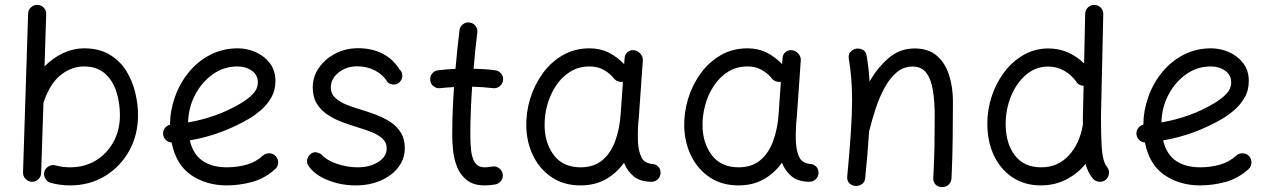

<svg xmlns="http://www.w3.org/2000/svg" viewBox="-20 -721 5148 777"><path d="M131.8 -701.2Q147 -700.7 157.2 -689.7Q167.5 -678.7 167 -663.6L160.2 -452.1Q193.8 -486.8 235.4 -506.1Q276.9 -525.4 319.8 -525.4Q381.3 -525.4 423.6 -500Q465.8 -474.6 491 -434.1Q516.1 -393.6 527.3 -346.4Q538.6 -299.3 538.6 -255.9Q538.6 -174.8 502.7 -110.4Q466.8 -45.9 404.5 -8.3Q342.3 29.3 263.7 29.3Q223.6 29.3 185.5 19Q171.4 15.1 163.6 2Q155.8 -11.2 159.2 -25.4Q163.1 -39.6 176.5 -47.6Q189.9 -55.7 204.6 -51.8Q232.4 -43.9 263.7 -43.9Q322.3 -43.9 367.7 -71.5Q413.1 -99.1 439.2 -146.7Q465.3 -194.3 465.3 -253.9Q465.3 -306.6 450.4 -351.8Q435.5 -397 403.3 -424.6Q371.1 -452.1 319.8 -452.1Q270.5 -452.1 227.3 -418.7Q184.1 -385.3 159.2 -314.5Q158.2 -309.6 155.8 -305.2L146.5 -21Q146 -5.9 135 4.6Q124 15.1 108.9 14.6Q93.8 14.2 83.3 2.9Q72.8 -8.3 73.2 -23.4L93.8 -666Q94.2 -681.2 105.5 -691.4Q116.7 -701.7 131.8 -701.2Z M1093.8 -36.6Q1050.8 2 999.5 15.6Q948.2 29.3 897.5 29.3Q815.9 29.3 754.4 -12Q692.9 -53.2 674.3 -144.5Q660.6 -145 650.9 -154.8Q641.1 -164.6 640.1 -178.2Q639.2 -191.9 647.2 -202.6Q655.3 -213.4 668 -216.3Q668.5 -273.4 688 -328.6Q707.5 -383.8 743.7 -428.2Q779.8 -472.7 830.3 -499Q880.9 -525.4 942.9 -525.4Q978.5 -525.4 1013.4 -510.5Q1048.3 -495.6 1071.5 -466.1Q1094.7 -436.5 1094.7 -393.1Q1094.7 -354.5 1076.9 -324.7Q1059.1 -294.9 1035.2 -274.7Q1011.2 -254.4 993.2 -243.7Q877.4 -174.8 748 -152.8Q761.7 -95.7 800.5 -69.8Q839.4 -43.9 897.5 -43.9Q940.9 -43.9 978.8 -54.9Q1016.6 -65.9 1043.9 -91.3Q1055.2 -101.1 1070.6 -100.6Q1085.9 -100.1 1096.2 -88.9Q1106 -77.6 1105.5 -62.3Q1105 -46.9 1093.8 -36.6ZM940.9 -452.1Q886.2 -452.1 841.6 -420.7Q796.9 -389.2 769.8 -337.6Q742.7 -286.1 741.2 -225.6Q798.3 -235.4 852.1 -254.6Q905.8 -273.9 953.1 -302.2Q983.4 -319.8 1003.4 -340.6Q1023.4 -361.3 1023.4 -387.7Q1023.4 -417.5 999.3 -434.8Q975.1 -452.1 940.9 -452.1Z M1598.6 -390.1Q1589.4 -379.4 1575.4 -378.9Q1561.5 -378.4 1548.8 -387.7Q1531.7 -417.5 1498.8 -435.1Q1465.8 -452.6 1426.3 -452.6Q1380.9 -452.6 1349.9 -427.2Q1318.8 -401.9 1318.8 -367.2Q1318.8 -341.3 1337.4 -324.5Q1356 -307.6 1384 -296.6Q1412.1 -285.6 1441.9 -276.9Q1469.7 -268.6 1500.5 -257.1Q1531.2 -245.6 1558.1 -228.5Q1585 -211.4 1601.6 -185.3Q1618.2 -159.2 1618.2 -121.6Q1618.2 -78.1 1591.8 -43.9Q1565.4 -9.8 1520.5 9.8Q1475.6 29.3 1419.4 29.3Q1360.4 29.3 1307.6 8.5Q1254.9 -12.2 1229 -48.8Q1220.2 -61.5 1223.4 -76.2Q1226.6 -90.8 1238.8 -99.1Q1251 -107.4 1262.7 -104.2Q1274.4 -101.1 1282.2 -94.7Q1301.8 -72.3 1343.3 -58.1Q1384.8 -43.9 1426.8 -43.9Q1477.5 -43.9 1511.2 -65.7Q1544.9 -87.4 1544.9 -120.1Q1544.9 -145 1526.9 -160.9Q1508.8 -176.8 1481.2 -187.5Q1453.6 -198.2 1424.8 -206.5Q1396.5 -215.3 1365.2 -226.8Q1334 -238.3 1306.6 -256.1Q1279.3 -273.9 1262.5 -301Q1245.6 -328.1 1245.6 -367.2Q1245.6 -411.1 1270.8 -447Q1295.9 -482.9 1337.6 -504.4Q1379.4 -525.9 1428.7 -525.9Q1486.3 -525.9 1529.1 -503.4Q1571.8 -481 1596.7 -440.4Q1607.9 -430.2 1608.2 -415.5Q1608.4 -400.9 1598.6 -390.1Z M2015.6 -396Q2013.7 -380.9 2001.7 -371.6Q1989.7 -362.3 1975.1 -364.3Q1935.1 -369.1 1890.6 -370.1Q1887.2 -321.3 1885.3 -272.2Q1883.3 -223.1 1883.3 -173.3Q1883.3 -142.1 1886.5 -112.3Q1889.6 -82.5 1902.1 -63.2Q1914.6 -43.9 1941.9 -43.9Q1955.6 -43.9 1971.7 -46.9Q1986.3 -49.8 1998.8 -41Q2011.2 -32.2 2014.2 -17.6Q2017.1 -2.9 2008.3 9.8Q1999.5 22.5 1984.9 25.4Q1973.1 27.3 1962.4 28.3Q1951.7 29.3 1941.9 29.3Q1896.5 29.3 1869.9 8.5Q1843.3 -12.2 1830.3 -44.2Q1817.4 -76.2 1813.7 -110.8Q1810.1 -145.5 1810.1 -173.3Q1810.1 -222.7 1812 -271.5Q1814 -320.3 1817.4 -368.7Q1789.1 -367.2 1761.7 -364.3Q1747.1 -362.3 1734.9 -371.6Q1722.7 -380.9 1721.2 -396Q1719.2 -410.6 1728.5 -422.9Q1737.8 -435.1 1752.9 -436.5Q1786.6 -440.9 1823.2 -442.4Q1826.7 -481.4 1830.8 -520.5Q1835 -559.6 1839.4 -598.1Q1840.8 -612.8 1852.8 -622.3Q1864.7 -631.8 1879.9 -629.9Q1894.5 -628.4 1904.1 -616.5Q1913.6 -604.5 1911.6 -589.4Q1907.2 -552.7 1903.3 -516.1Q1899.4 -479.5 1896.5 -442.9Q1918.9 -442.4 1940.9 -440.9Q1962.9 -439.5 1984.4 -436.5Q1999 -434.6 2008.5 -422.6Q2018.1 -410.6 2015.6 -396Z M2616.7 14.6Q2571.8 14.6 2545.2 -6.8Q2518.6 -28.3 2505.4 -62.5Q2475.6 -20.5 2431.6 4.4Q2387.7 29.3 2329.1 29.3Q2263.2 29.3 2214.6 -2.4Q2166 -34.2 2138.9 -88.1Q2111.8 -142.1 2109.9 -207.5Q2108.4 -265.6 2125.7 -322Q2143.1 -378.4 2176.5 -424.3Q2210 -470.2 2257.8 -497.8Q2305.7 -525.4 2365.7 -525.4Q2409.2 -525.4 2443.6 -508.1Q2478 -490.7 2505.9 -461.4L2507.8 -486.3Q2508.8 -501.5 2520.3 -510.7Q2531.7 -520 2546.9 -517.6Q2561.5 -515.6 2572 -503.4Q2582.5 -491.2 2581.5 -476.6L2565.4 -248.5Q2564.5 -235.4 2563 -222.2Q2561.5 -202.6 2561.3 -181.4Q2561 -160.2 2562 -143.1Q2564 -108.9 2575.9 -84Q2587.9 -59.1 2626.5 -56.6Q2636.2 -54.2 2644.5 -46.1Q2652.8 -38.1 2653.3 -22Q2653.3 -6.8 2642.6 3.9Q2631.8 14.6 2616.7 14.6ZM2329.6 -43.9Q2383.3 -43.9 2417.5 -72.5Q2451.7 -101.1 2469.5 -149.7Q2487.3 -198.2 2491.7 -258.3L2501 -390.1Q2490.2 -388.2 2479.2 -392.6Q2468.3 -397 2461.9 -406.7Q2445.3 -426.3 2421.4 -439.2Q2397.5 -452.1 2365.7 -452.1Q2321.8 -452.1 2287.4 -430.7Q2252.9 -409.2 2229.5 -373.5Q2206.1 -337.9 2194.3 -294.4Q2182.6 -251 2184.1 -206.5Q2186.5 -136.7 2223.6 -90.3Q2260.7 -43.9 2329.6 -43.9Z M3255.9 14.6Q3210.9 14.6 3184.3 -6.8Q3157.7 -28.3 3144.5 -62.5Q3114.7 -20.5 3070.8 4.4Q3026.9 29.3 2968.3 29.3Q2902.3 29.3 2853.8 -2.4Q2805.2 -34.2 2778.1 -88.1Q2751 -142.1 2749 -207.5Q2747.6 -265.6 2764.9 -322Q2782.2 -378.4 2815.7 -424.3Q2849.1 -470.2 2897 -497.8Q2944.8 -525.4 3004.9 -525.4Q3048.3 -525.4 3082.8 -508.1Q3117.2 -490.7 3145 -461.4L3147 -486.3Q3147.9 -501.5 3159.4 -510.7Q3170.9 -520 3186 -517.6Q3200.7 -515.6 3211.2 -503.4Q3221.7 -491.2 3220.7 -476.6L3204.6 -248.5Q3203.6 -235.4 3202.1 -222.2Q3200.7 -202.6 3200.4 -181.4Q3200.2 -160.2 3201.2 -143.1Q3203.1 -108.9 3215.1 -84Q3227.1 -59.1 3265.6 -56.6Q3275.4 -54.2 3283.7 -46.1Q3292 -38.1 3292.5 -22Q3292.5 -6.8 3281.7 3.9Q3271 14.6 3255.9 14.6ZM2968.8 -43.9Q3022.5 -43.9 3056.6 -72.5Q3090.8 -101.1 3108.6 -149.7Q3126.5 -198.2 3130.9 -258.3L3140.1 -390.1Q3129.4 -388.2 3118.4 -392.6Q3107.4 -397 3101.1 -406.7Q3084.5 -426.3 3060.5 -439.2Q3036.6 -452.1 3004.9 -452.1Q2960.9 -452.1 2926.5 -430.7Q2892.1 -409.2 2868.7 -373.5Q2845.2 -337.9 2833.5 -294.4Q2821.8 -251 2823.2 -206.5Q2825.7 -136.7 2862.8 -90.3Q2899.9 -43.9 2968.8 -43.9Z M3408.7 -7.3Q3418.5 -111.8 3423.3 -185.5Q3428.2 -259.3 3428.2 -315.9Q3428.2 -363.3 3425 -403.1Q3421.9 -442.9 3415 -482.9Q3412.6 -500 3421.1 -510Q3429.7 -520 3441.9 -523.4Q3456.1 -526.9 3470.5 -520Q3484.9 -513.2 3487.3 -494.6Q3491.7 -468.8 3494.6 -443.1Q3497.6 -417.5 3499 -391.1Q3531.2 -447.3 3576.2 -486.1Q3621.1 -524.9 3681.2 -524.9Q3737.8 -524.9 3771.7 -495.1Q3805.7 -465.3 3821 -416.5Q3836.4 -367.7 3836.4 -310.5Q3836.4 -234.4 3835.4 -157.7Q3834.5 -81.1 3830.6 0.5Q3830.1 14.2 3820.1 25.1Q3810.1 36.1 3793 36.1Q3774.9 36.1 3765.6 25.4Q3756.3 14.6 3756.8 0Q3760.7 -69.8 3761.7 -130.4Q3762.7 -190.9 3762.7 -251.5Q3762.7 -308.6 3755.6 -354Q3748.5 -399.4 3729.2 -425.5Q3710 -451.7 3673.3 -451.7Q3636.7 -451.7 3608.9 -428.2Q3581.1 -404.8 3560.1 -366.5Q3539.1 -328.1 3523.9 -282.2Q3508.8 -236.3 3497.6 -190.9Q3497.1 -189.5 3497.1 -188.5Q3494.6 -148.4 3490.7 -101.8Q3486.8 -55.2 3481.4 -0.5Q3479.5 17.1 3467 24.9Q3454.6 32.7 3440.4 31.2Q3427.2 30.3 3417.2 20.5Q3407.2 10.7 3408.7 -7.3Z M4223.1 -524.9Q4303.7 -524.9 4367.2 -464.4L4371.6 -665.5Q4372.1 -680.7 4383.1 -691.2Q4394 -701.7 4409.2 -701.2Q4424.3 -700.7 4434.8 -689.9Q4445.3 -679.2 4444.8 -664.1L4435.5 -249Q4435.5 -175.3 4438 -135Q4440.4 -94.7 4445.8 -75.7Q4451.2 -56.6 4460 -45.4Q4469.7 -33.7 4467.8 -18.3Q4465.8 -2.9 4454.6 6.8Q4442.9 16.1 4427.5 14.4Q4412.1 12.7 4402.3 1.5Q4382.3 -23.4 4373 -57.6Q4340.3 -17.6 4293.9 5.9Q4247.6 29.3 4192.4 29.3Q4126.5 29.3 4077.6 -3.2Q4028.8 -35.6 4002.2 -92Q3975.6 -148.4 3975.6 -220.7Q3975.6 -277.8 3993.7 -332.3Q4011.7 -386.7 4044.9 -430.2Q4078.1 -473.6 4123.3 -499.3Q4168.5 -524.9 4223.1 -524.9ZM4049.8 -219.7Q4049.8 -140.1 4087.2 -92Q4124.5 -43.9 4193.4 -43.9Q4260.7 -43.9 4304.7 -91.3Q4348.6 -138.7 4361.8 -213.4Q4361.8 -214.8 4362.3 -215.8Q4362.3 -224.1 4362.3 -232.7Q4362.3 -241.2 4362.3 -250L4365.2 -374Q4343.8 -374.5 4334.5 -392.1Q4312 -421.9 4283 -436.8Q4253.9 -451.7 4222.2 -451.7Q4170.9 -451.7 4132.1 -418.2Q4093.3 -384.8 4071.5 -331.8Q4049.8 -278.8 4049.8 -219.7Z M5032.7 -36.6Q4989.7 2 4938.5 15.6Q4887.2 29.3 4836.4 29.3Q4754.9 29.3 4693.4 -12Q4631.8 -53.2 4613.3 -144.5Q4599.6 -145 4589.8 -154.8Q4580.1 -164.6 4579.1 -178.2Q4578.1 -191.9 4586.2 -202.6Q4594.2 -213.4 4606.9 -216.3Q4607.4 -273.4 4627 -328.6Q4646.5 -383.8 4682.6 -428.2Q4718.8 -472.7 4769.3 -499Q4819.8 -525.4 4881.8 -525.4Q4917.5 -525.4 4952.4 -510.5Q4987.3 -495.6 5010.5 -466.1Q5033.7 -436.5 5033.7 -393.1Q5033.7 -354.5 5015.9 -324.7Q4998 -294.9 4974.1 -274.7Q4950.2 -254.4 4932.1 -243.7Q4816.4 -174.8 4687 -152.8Q4700.7 -95.7 4739.5 -69.8Q4778.3 -43.9 4836.4 -43.9Q4879.9 -43.9 4917.7 -54.9Q4955.6 -65.9 4982.9 -91.3Q4994.1 -101.1 5009.5 -100.6Q5024.9 -100.1 5035.2 -88.9Q5044.9 -77.6 5044.4 -62.3Q5043.9 -46.9 5032.7 -36.6ZM4879.9 -452.1Q4825.2 -452.1 4780.5 -420.7Q4735.8 -389.2 4708.7 -337.6Q4681.6 -286.1 4680.2 -225.6Q4737.3 -235.4 4791 -254.6Q4844.7 -273.9 4892.1 -302.2Q4922.4 -319.8 4942.4 -340.6Q4962.4 -361.3 4962.4 -387.7Q4962.4 -417.5 4938.2 -434.8Q4914.1 -452.1 4879.9 -452.1Z"/></svg>

Font: Mikhak-FD Regular
Style: FD-Regular
Weight: 400
Designer: Amin Abedi
Version: Version 3.2